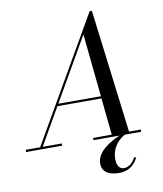

<svg xmlns="http://www.w3.org/2000/svg" viewBox="-148 -848 976 1150"><g transform="rotate(-10 340.0 -272.5)"><path d="M-45 -13.5V0H175V-13.5H58.5L187.5 -238H455.5L478.5 -13.5H365V0H523.5C462 25.5 380 75.5 380 144.5C380 204.5 432 220 483 220C554.5 220 583.5 175.5 598.5 147.5L587.5 142.5C574.5 167 552 197 516.5 197C492.5 197 473.5 177 473.5 135.5C473.5 58 524.5 17.5 555.5 0H655V-13.5H583.5L490 -765H476.5L43 -13.5ZM415.5 -634 454.5 -251.5H195.5Z"/></g></svg>

Font: Bodoni* 16pt
Style: Italic
Weight: 400
Italic angle: -13°
Version: Version 2.3